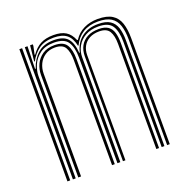

<svg xmlns="http://www.w3.org/2000/svg" viewBox="-112 -713 802 819"><g transform="rotate(-20 289.0 -303.5)"><path d="M510.5 0V-479.5Q510.5 -517.2 501.9 -543.4Q493.2 -569.5 472.1 -583Q451 -596.5 413 -596.5Q372.5 -596.5 344 -578.8Q315.5 -561 300.8 -528.5H298.2Q290.5 -565 270 -580.8Q249.5 -596.5 211.8 -596.5Q169.8 -596.5 144.2 -578Q118.8 -559.5 102.5 -528.8H99.5L106.8 -600H119V-592.5L111 -555.5H113.8Q132.2 -582.2 155.9 -594.6Q179.5 -607 214.5 -607Q249.5 -607 270.2 -594.2Q291 -581.5 303 -552.2H306.5Q324 -579.5 352.2 -593.2Q380.5 -607 415.5 -607Q457.2 -607 480.5 -592.2Q503.8 -577.5 513.1 -549.4Q522.5 -521.2 522.5 -480.5V0ZM58 0V-600H70.5V0ZM107.2 0V-465.5Q107.2 -490.8 117.9 -513.5Q128.5 -536.2 150 -550.8Q171.5 -565.2 203.5 -565.2Q244 -565.2 258.4 -542.2Q272.8 -519.2 272.8 -477V0H260.5V-476.8Q260.5 -513 248.8 -534Q237 -555 202.2 -555Q176.2 -555 157.8 -542.8Q139.2 -530.5 129.5 -510.4Q119.8 -490.2 119.8 -466V0ZM82.8 0V-600H95L92.2 -498H95.2Q107.8 -537.2 135.1 -561.8Q162.5 -586.2 208.5 -586.2Q251.5 -586.2 270.6 -565.2Q289.8 -544.2 292.8 -498H295.2Q305.2 -541 335.6 -563.8Q366 -586.5 409.8 -586.2Q444.8 -586.2 463.9 -573.5Q483 -560.8 490.6 -537Q498.2 -513.2 498.2 -479V0H485.8V-478.2Q485.8 -525.5 469.5 -550.8Q453.2 -576 407 -576Q372.2 -576 347.9 -562.1Q323.5 -548.2 310.8 -525.4Q298 -502.5 298 -475.5V0H285V-478.2Q285 -525.5 268.5 -550.8Q252 -576 205.8 -576Q165.8 -576 141.5 -557.8Q117.2 -539.5 106.4 -513.8Q95.5 -488 95.5 -465V0ZM310 0V-476Q310 -503 321.1 -523Q332.2 -543 353.4 -554.1Q374.5 -565.2 404.8 -565.2Q431.8 -565.2 446.8 -554.9Q461.8 -544.5 467.8 -524.9Q473.8 -505.2 473.8 -477V0H461.5V-476.8Q461.5 -514.5 449.2 -534.8Q437 -555 403.5 -555Q377.8 -555 359.2 -545.1Q340.8 -535.2 331 -517.6Q321.2 -500 321.2 -476.8V0Z"/></g></svg>

Font: Big Shoulders Inline Text Thin Light
Style: Regular
Weight: 300
Version: Version 2.002